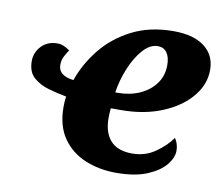

<svg xmlns="http://www.w3.org/2000/svg" viewBox="-66 -625 825 714"><g transform="rotate(10 346.5 -268.0)"><path d="M414 10Q350 10 296.5 -12.5Q243 -35 211.5 -81Q180 -127 180 -197Q180 -207 180.5 -216.5Q181 -226 183 -237Q151 -243 116.5 -252.5Q82 -262 58 -283Q34 -304 34 -345Q34 -378 57 -402Q80 -426 117 -426Q130 -426 141.5 -421Q153 -416 164 -408Q156 -396 148.5 -382Q141 -368 141 -349Q141 -309 199 -302Q220 -364 264.5 -420Q309 -476 377 -511Q445 -546 535 -546Q610 -546 651.5 -514.5Q693 -483 693 -427Q693 -372 654 -325.5Q615 -279 547 -251Q479 -223 392 -223H354Q353 -213 352.5 -203.5Q352 -194 352 -186Q352 -131 379 -101Q406 -71 461 -71Q510 -71 548.5 -98Q587 -125 608 -156Q622 -136 622 -109Q622 -84 600 -56.5Q578 -29 532 -9.5Q486 10 414 10ZM369 -284Q415 -284 452 -300.5Q489 -317 511 -347Q533 -377 533 -417Q533 -447 521 -464Q509 -481 487 -481Q457 -481 430.5 -451Q404 -421 385.5 -376Q367 -331 360 -284Z"/></g></svg>

Font: Noto Serif ExtraBold
Style: Italic
Weight: 800
Italic angle: -12°
Designer: Monotype Design Team
Foundry: Monotype Imaging Inc.
Version: Version 2.013